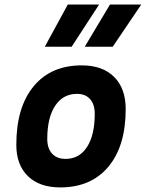

<svg xmlns="http://www.w3.org/2000/svg" viewBox="-20 -815 642 845"><path d="M245.1 9.8Q153.8 9.8 102.8 -39.8Q51.8 -89.4 51.8 -177.7Q51.8 -342.8 127.9 -435.1Q204.1 -527.3 339.8 -527.3Q431.2 -527.3 482.2 -476.6Q533.2 -425.8 533.2 -335Q533.2 -172.4 457 -81.3Q380.9 9.8 245.1 9.8ZM268.6 -115.7Q329.1 -115.7 363 -168.2Q397 -220.7 397 -314Q397 -355.5 376.5 -378.7Q356 -401.9 318.8 -401.9Q257.3 -401.9 222.7 -349.4Q188 -296.9 188 -203.6Q188 -162.1 209.2 -138.9Q230.5 -115.7 268.6 -115.7ZM353 -609.4 463.9 -794.9H601.6L476.1 -609.4ZM177.2 -609.4 278.3 -794.9H416L295.4 -609.4Z"/></svg>

Font: Cascadia Mono
Style: Bold Italic
Weight: 700
Italic angle: -10°
Monospace: yes
Designer: Aaron Bell
Foundry: Saja Typeworks
Version: Version 2404.023; ttfautohint (v1.8.4)